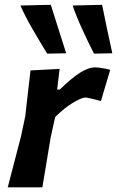

<svg xmlns="http://www.w3.org/2000/svg" viewBox="-20 -798 498 818"><path d="M13 0Q27 -54 40.2 -104.5Q53.5 -155 69.5 -217L87.5 -302Q93 -349.5 98.5 -398.5Q104 -447.5 110 -498L234 -504.5L223.5 -416.5H234.5Q283.5 -464 319.8 -487.5Q356 -511 387 -511Q393.5 -511 412.8 -508.2Q432 -505.5 449.5 -500.5L410 -367.5Q387.5 -373.5 369 -378Q350.5 -382.5 344 -382.5Q328.5 -382.5 291.8 -360.8Q255 -339 215 -299.5L195.5 -210.5Q186 -153 177.8 -103.5Q169.5 -54 160.5 0ZM181 -569.5Q150.5 -619 118.5 -674.2Q86.5 -729.5 67 -774.5L196.5 -777.5Q213 -725.5 229.2 -674Q245.5 -622.5 262 -571ZM380.5 -569.5Q355 -619 329.8 -674.5Q304.5 -730 289.5 -774.5L415 -777.5Q425.5 -725.5 436.2 -674.2Q447 -623 458.5 -571Z"/></svg>

Font: Commissioner Loud SemiBold
Style: Italic
Weight: 600
Italic angle: -12°
Designer: Kostas Bartsokas
Foundry: Kostas Bartsokas
Version: Version 1.000; ttfautohint (v1.8.3)